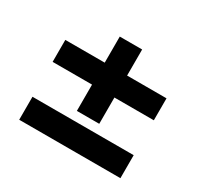

<svg xmlns="http://www.w3.org/2000/svg" viewBox="-115 -663 847 810"><g transform="rotate(30 308.5 -258.0)"><path d="M62 -282V-389H254V-516H363V-389H555V-282H363V-154H254V-282ZM62 0V-112H555V0Z"/></g></svg>

Font: Firefly Display
Style: Bold
Weight: 700
Designer: Colophon Foundry, Jonny Pinhorn
Foundry: Colophon Foundry
Version: Version 1.200; ttfautohint (v1.8.3)